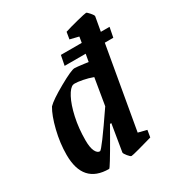

<svg xmlns="http://www.w3.org/2000/svg" viewBox="-160 -751 794 861"><g transform="rotate(-30 237.0 -320.0)"><path d="M420 -491 346 -68 390 -57 384 -21 363 -15Q350 -11 313 -1Q276 9 270 9Q265 9 253.5 -5Q242 -19 242 -25L265 -164H258L229 -113Q159 9 154 9Q20 9 20 -141Q20 -201 35.5 -264Q51 -327 72 -362Q93 -384 160.5 -422Q228 -460 245 -460Q255 -460 293 -455L314 -452L321 -491H212L222 -542H330L335 -572L290 -583L296 -619Q320 -627 363.5 -638Q407 -649 414 -649Q418 -649 430.5 -634.5Q443 -620 442 -615L429 -542H474L464 -491ZM279 -243 302 -381Q278 -390 252 -395Q226 -400 211 -400L203 -399Q186 -394 168 -360Q150 -326 138 -271.5Q126 -217 126 -155Q126 -118 135 -99Q144 -80 158 -80Q168 -80 279 -243Z"/></g></svg>

Font: Grenze Medium
Style: Italic
Weight: 500
Italic angle: -10°
Designer: Renata Polastri
Foundry: Omnibus-Type
Version: Version 1.002; ttfautohint (v1.8)